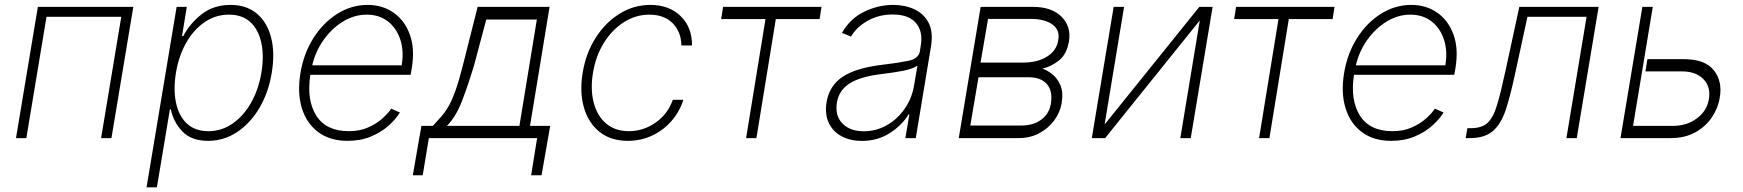

<svg xmlns="http://www.w3.org/2000/svg" viewBox="-20 -574 7244 798"><path d="M46.5 0 137.4 -545.5H534.1L443.2 0H400.2L484 -504.3H173.3L89.5 0Z M589.1 204.5 714.1 -545.5H756.4L736.5 -423.7H741.5Q769.2 -476.6 818.5 -515.1Q867.9 -553.6 938.6 -553.6Q1004.6 -553.6 1047.6 -517.4Q1090.6 -481.2 1106.9 -417.6Q1123.2 -354 1109.4 -271.3Q1095.9 -188.9 1058.1 -125.2Q1020.2 -61.4 965.4 -25Q910.5 11.4 845.2 11.4Q775.6 11.4 738.3 -27.3Q701 -66.1 690.3 -119H686.1L632.1 204.5ZM711.3 -271.7Q699.9 -202.1 711.5 -147Q723 -92 756.9 -60.4Q790.8 -28.8 845.9 -28.8Q901.6 -28.8 947.4 -60.9Q993.3 -93 1024.1 -148.1Q1055 -203.1 1066.4 -271.7Q1077.8 -340.2 1066.4 -394.9Q1055 -449.6 1021.3 -481.4Q987.6 -513.1 931.1 -513.1Q875.7 -513.1 830.1 -481.7Q784.4 -450.3 753.6 -395.8Q722.7 -341.3 711.3 -271.7Z M1424.7 11.4Q1350.9 11.4 1302.2 -25.2Q1253.6 -61.8 1234.4 -125.4Q1215.2 -188.9 1228.7 -270.2Q1242.2 -351.9 1282.7 -415.8Q1323.2 -479.8 1381.9 -516.7Q1440.7 -553.6 1508.2 -553.6Q1569.2 -553.6 1615.6 -521.5Q1661.9 -489.3 1683.4 -430.2Q1704.9 -371.1 1691.4 -290.1L1686.4 -263.1H1269.9Q1253.6 -158.7 1294.4 -93.7Q1335.2 -28.8 1430 -28.8Q1474.4 -28.8 1509.1 -43.9Q1543.7 -58.9 1568.2 -80.6Q1592.7 -102.3 1606.2 -122.5L1642 -106.5Q1625.7 -79.2 1595.2 -51.8Q1564.6 -24.5 1521.7 -6.6Q1478.7 11.4 1424.7 11.4ZM1277.7 -302.6H1649.5Q1659.4 -361.5 1643.8 -409.3Q1628.2 -457 1592.2 -485.1Q1556.1 -513.1 1503.9 -513.1Q1452.8 -513.1 1406.1 -484.7Q1359.4 -456.3 1325.3 -408.6Q1291.2 -360.8 1277.7 -302.6Z M1695.7 154.5 1731.5 -50.8H1779.1Q1797.9 -71.7 1813.4 -88.8Q1828.8 -105.8 1843 -130Q1857.2 -154.1 1872.2 -195.1Q1887.1 -236.2 1904.5 -305L1965.2 -545.5H2264.2L2182.9 -50.8H2266.7L2230.8 154.5H2187.5L2212.4 0H1762.4L1736.9 154.5ZM1837.4 -50.8H2138.8L2211.3 -492.9H2001.1L1951 -305Q1925.8 -220.5 1900.2 -154.3Q1874.6 -88.1 1837.4 -50.8Z M2589.5 11.4Q2518.8 11.4 2472.3 -25.6Q2425.8 -62.5 2407.1 -126.4Q2388.5 -190.3 2401.6 -271Q2414.8 -352.3 2455.3 -416.2Q2495.7 -480.1 2554.9 -516.9Q2614 -553.6 2682.9 -553.6Q2761.4 -553.6 2809.1 -506.9Q2856.9 -460.2 2856.2 -384.9H2812.1Q2811.1 -441.8 2775.7 -477.5Q2740.4 -513.1 2679 -513.1Q2622.5 -513.1 2573.5 -482.1Q2524.5 -451 2490.4 -396.7Q2456.3 -342.3 2444.6 -271.7Q2433.2 -202.4 2447.6 -147.4Q2462 -92.3 2499.3 -60.5Q2536.6 -28.8 2593.7 -28.8Q2654.1 -28.8 2704.9 -64.5Q2755.7 -100.1 2776.3 -159.1H2820.3Q2804 -108.3 2769.7 -69.8Q2735.4 -31.2 2689.1 -9.9Q2642.8 11.4 2589.5 11.4Z M2977.3 -494.7 2985.4 -545.5H3394.5L3386.4 -494.7H3204.5L3123.9 0H3081L3161.6 -494.7Z M3562.1 11.7Q3515.3 11.7 3479 -7.1Q3442.8 -25.9 3425.1 -62.1Q3407.3 -98.4 3415.5 -150.2Q3427.2 -218.4 3482.6 -255.1Q3538 -291.9 3649.1 -305Q3712.7 -312.5 3755.3 -321.2Q3797.9 -329.9 3803.3 -361.2L3806.8 -383.9Q3817.1 -443.2 3786.8 -478.5Q3756.4 -513.8 3690.3 -513.8Q3632.5 -513.8 3586.3 -487.7Q3540.1 -461.6 3517 -421.9L3479.4 -437.1Q3512.4 -496.1 3571 -524.9Q3629.6 -553.6 3692.8 -553.6Q3741.5 -553.6 3780.7 -535.3Q3820 -517 3839.7 -478.9Q3859.4 -440.7 3849.4 -381L3786.2 0H3742.9L3759.6 -98.4H3756.4Q3728 -52.6 3677.6 -20.4Q3627.1 11.7 3562.1 11.7ZM3570.3 -28.4Q3621.4 -28.4 3665.7 -53.4Q3709.9 -78.5 3740.2 -122.2Q3770.6 -165.8 3779.5 -221.2L3793.3 -301.5Q3774.1 -287.3 3731 -279.3Q3687.9 -271.3 3647.7 -266.7Q3556.8 -256 3512.1 -227.8Q3467.3 -199.6 3458.5 -148.8Q3449.6 -93 3481.4 -60.7Q3513.1 -28.4 3570.3 -28.4Z M3964.8 0 4055.8 -545.5H4272.4Q4350.9 -545.5 4391.9 -504.6Q4432.9 -463.8 4422.9 -402.3Q4413.7 -348.7 4382.1 -323.3Q4350.5 -297.9 4312.5 -288.7Q4328.8 -283.7 4350.7 -267.8Q4372.5 -251.8 4386.4 -221.8Q4400.2 -191.8 4392.4 -144.5Q4385.7 -105.8 4361.2 -73Q4336.6 -40.1 4299 -20.1Q4261.4 0 4214.5 0ZM4012.8 -52.2H4223.4Q4275.2 -52.2 4308.1 -76.9Q4340.9 -101.6 4347.7 -143.1Q4356.2 -194.2 4331.9 -223.4Q4307.5 -252.5 4257.5 -252.8H4046.9ZM4055.4 -313.9H4231.2Q4292.6 -313.9 4332.4 -339.1Q4372.2 -364.3 4378.2 -407.3Q4386.4 -447.8 4355.3 -471.4Q4324.2 -495 4264.2 -495.4H4086.6Z M4571 -56.5 4964.8 -545.5H5019.9L4929 0H4885.7L4966.6 -489L4573.2 0H4517.8L4608.7 -545.5H4652Z M5109.4 -494.7 5117.5 -545.5H5526.6L5518.5 -494.7H5336.6L5256 0H5213.1L5293.7 -494.7Z M5762.4 11.4Q5688.6 11.4 5639.9 -25.2Q5591.3 -61.8 5572.1 -125.4Q5552.9 -188.9 5566.4 -270.2Q5579.9 -351.9 5620.4 -415.8Q5660.9 -479.8 5719.6 -516.7Q5778.4 -553.6 5845.9 -553.6Q5907 -553.6 5953.3 -521.5Q5999.6 -489.3 6021.1 -430.2Q6042.6 -371.1 6029.1 -290.1L6024.1 -263.1H5607.6Q5591.3 -158.7 5632.1 -93.7Q5672.9 -28.8 5767.8 -28.8Q5812.1 -28.8 5846.8 -43.9Q5881.4 -58.9 5905.9 -80.6Q5930.4 -102.3 5943.9 -122.5L5979.8 -106.5Q5963.4 -79.2 5932.9 -51.8Q5902.3 -24.5 5859.4 -6.6Q5816.4 11.4 5762.4 11.4ZM5615.4 -302.6H5987.2Q5997.2 -361.5 5981.5 -409.3Q5965.9 -457 5929.9 -485.1Q5893.8 -513.1 5841.6 -513.1Q5790.5 -513.1 5743.8 -484.7Q5697.1 -456.3 5663 -408.6Q5628.9 -360.8 5615.4 -302.6Z M6071.7 0 6078.8 -41.2H6093Q6138.1 -41.2 6162.1 -62.9Q6186.1 -84.5 6201.7 -136Q6217.3 -187.5 6236.5 -276.6L6294.7 -545.5H6624.3L6533.4 0H6490.4L6574.2 -504.3H6328.5L6276.6 -265.3Q6257.8 -177.2 6238.5 -118.3Q6219.1 -59.3 6185.2 -29.7Q6151.3 0 6088.8 0Z M6827.1 -328.1H6978.7Q7066.8 -328.1 7103.2 -281.8Q7139.6 -235.4 7127.8 -168.7Q7120.7 -124.3 7094.6 -85.8Q7068.5 -47.2 7025.4 -23.6Q6982.2 0 6924 0H6715.2L6806.1 -545.5H6849.4L6767.4 -50.8H6933.2Q6990.4 -50.8 7032.5 -81.9Q7074.6 -112.9 7082.4 -161.6Q7091.3 -213.1 7059.7 -245.2Q7028.1 -277.3 6970.5 -277.3H6818.9Z"/></svg>

Font: Inter UI Extra Light
Style: Italic
Weight: 200
Italic angle: -9.39999°
Designer: Rasmus Andersson
Foundry: rsms
Version: 3.2;8d6f07862